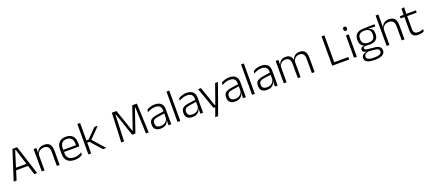

<svg xmlns="http://www.w3.org/2000/svg" viewBox="100 -2204 8805 3932"><g transform="rotate(-20 4502.5 -238.0)"><path d="M92.5 0H29L234 -639H336L541 0H478L291.5 -596H278.5ZM431 -201H138.5V-253H431Z M1030.5 0H970V-306Q970 -349.5 958.2 -381Q946.5 -412.5 919.5 -429.5Q892.5 -446.5 847 -446.5Q805 -446.5 774 -430.5Q743 -414.5 724 -386.5Q705 -358.5 698 -322.5L685.5 -367.5H699Q705.5 -403.5 726.2 -432.8Q747 -462 782.2 -479.8Q817.5 -497.5 868 -497.5Q927 -497.5 962.5 -475.5Q998 -453.5 1014.2 -412.2Q1030.5 -371 1030.5 -312ZM701.5 0H641V-487.5H701.5L698.5 -367L701.5 -364Z M1360 10.5Q1254.5 10.5 1200 -42.5Q1145.5 -95.5 1145.5 -193.5V-288.5Q1145.5 -390.5 1196.2 -445Q1247 -499.5 1344 -499.5Q1409 -499.5 1453 -475Q1497 -450.5 1519.2 -404.5Q1541.5 -358.5 1541.5 -294V-276.5Q1541.5 -262 1540.5 -247.5Q1539.5 -233 1538 -218.5H1482Q1483 -240.5 1483 -260.2Q1483 -280 1483 -296.5Q1483 -345.5 1467.2 -379.8Q1451.5 -414 1420.8 -432Q1390 -450 1344 -450Q1275.5 -450 1240.5 -409.8Q1205.5 -369.5 1205.5 -293.5V-246L1206 -238V-187.5Q1206 -154 1215.8 -127Q1225.5 -100 1245.8 -80.8Q1266 -61.5 1296.8 -51.5Q1327.5 -41.5 1368.5 -41.5Q1416 -41.5 1456.8 -54.8Q1497.5 -68 1533 -91.5L1527 -37Q1496 -15.5 1453.5 -2.5Q1411 10.5 1360 10.5ZM1524.5 -218.5H1177V-265H1524.5Z M2048.5 0H1974.5L1765 -235.5H1710V-284H1765L1965.5 -487.5H2038.5L1809 -253.5V-270.5ZM1718 0H1657.5V-663H1718Z M2435.5 0H2374L2401 -639H2501.5L2669.5 -148.5H2677L2845 -639H2946L2972.5 0H2911.5L2901 -286.5L2890.5 -575.5H2881L2708.5 -73.5H2638L2466 -575.5H2456.5L2446 -286Z M3463.5 0H3403L3406 -121.5L3403.5 -131V-288.5V-321Q3403.5 -384 3371.8 -415.2Q3340 -446.5 3272 -446.5Q3219 -446.5 3175.5 -430.5Q3132 -414.5 3099 -394L3105 -447.5Q3123 -459 3148.5 -470.8Q3174 -482.5 3207.2 -490.2Q3240.5 -498 3280.5 -498Q3329.5 -498 3364.2 -486Q3399 -474 3421 -451Q3443 -428 3453.2 -395.5Q3463.5 -363 3463.5 -322.5ZM3232 10.5Q3159.5 10.5 3120.8 -24.5Q3082 -59.5 3082 -125V-138Q3082 -202.5 3121.8 -235.2Q3161.5 -268 3250.5 -281L3413.5 -305L3416.5 -259L3258 -236.5Q3196 -227.5 3169 -205.8Q3142 -184 3142 -141.5V-132.5Q3142 -87.5 3169.5 -64Q3197 -40.5 3250 -40.5Q3295.5 -40.5 3327.8 -57Q3360 -73.5 3379.8 -101.2Q3399.5 -129 3406 -163.5L3418 -120.5H3405.5Q3399.5 -86 3379.2 -56Q3359 -26 3322.8 -7.8Q3286.5 10.5 3232 10.5Z M3660.5 0H3600V-663H3660.5Z M4157 0H4096.5L4099.5 -121.5L4097 -131V-288.5V-321Q4097 -384 4065.2 -415.2Q4033.5 -446.5 3965.5 -446.5Q3912.5 -446.5 3869 -430.5Q3825.5 -414.5 3792.5 -394L3798.5 -447.5Q3816.5 -459 3842 -470.8Q3867.5 -482.5 3900.8 -490.2Q3934 -498 3974 -498Q4023 -498 4057.8 -486Q4092.5 -474 4114.5 -451Q4136.5 -428 4146.8 -395.5Q4157 -363 4157 -322.5ZM3925.5 10.5Q3853 10.5 3814.2 -24.5Q3775.5 -59.5 3775.5 -125V-138Q3775.5 -202.5 3815.2 -235.2Q3855 -268 3944 -281L4107 -305L4110 -259L3951.5 -236.5Q3889.5 -227.5 3862.5 -205.8Q3835.5 -184 3835.5 -141.5V-132.5Q3835.5 -87.5 3863 -64Q3890.5 -40.5 3943.5 -40.5Q3989 -40.5 4021.2 -57Q4053.5 -73.5 4073.2 -101.2Q4093 -129 4099.5 -163.5L4111.5 -120.5H4099Q4093 -86 4072.8 -56Q4052.5 -26 4016.2 -7.8Q3980 10.5 3925.5 10.5Z M4435 -62.5H4472L4440.5 -48.5L4596.5 -487.5H4659L4421.5 172H4359.5L4436.5 -43L4462 -20H4391.5L4225 -487.5H4288.5Z M5088.5 0H5028L5031 -121.5L5028.5 -131V-288.5V-321Q5028.5 -384 4996.8 -415.2Q4965 -446.5 4897 -446.5Q4844 -446.5 4800.5 -430.5Q4757 -414.5 4724 -394L4730 -447.5Q4748 -459 4773.5 -470.8Q4799 -482.5 4832.2 -490.2Q4865.5 -498 4905.5 -498Q4954.5 -498 4989.2 -486Q5024 -474 5046 -451Q5068 -428 5078.2 -395.5Q5088.5 -363 5088.5 -322.5ZM4857 10.5Q4784.5 10.5 4745.8 -24.5Q4707 -59.5 4707 -125V-138Q4707 -202.5 4746.8 -235.2Q4786.5 -268 4875.5 -281L5038.5 -305L5041.5 -259L4883 -236.5Q4821 -227.5 4794 -205.8Q4767 -184 4767 -141.5V-132.5Q4767 -87.5 4794.5 -64Q4822 -40.5 4875 -40.5Q4920.5 -40.5 4952.8 -57Q4985 -73.5 5004.8 -101.2Q5024.5 -129 5031 -163.5L5043 -120.5H5030.5Q5024.5 -86 5004.2 -56Q4984 -26 4947.8 -7.8Q4911.5 10.5 4857 10.5Z M5285.5 0H5225V-663H5285.5Z M5782 0H5721.5L5724.5 -121.5L5722 -131V-288.5V-321Q5722 -384 5690.2 -415.2Q5658.5 -446.5 5590.5 -446.5Q5537.5 -446.5 5494 -430.5Q5450.5 -414.5 5417.5 -394L5423.5 -447.5Q5441.5 -459 5467 -470.8Q5492.5 -482.5 5525.8 -490.2Q5559 -498 5599 -498Q5648 -498 5682.8 -486Q5717.5 -474 5739.5 -451Q5761.5 -428 5771.8 -395.5Q5782 -363 5782 -322.5ZM5550.5 10.5Q5478 10.5 5439.2 -24.5Q5400.5 -59.5 5400.5 -125V-138Q5400.5 -202.5 5440.2 -235.2Q5480 -268 5569 -281L5732 -305L5735 -259L5576.5 -236.5Q5514.5 -227.5 5487.5 -205.8Q5460.5 -184 5460.5 -141.5V-132.5Q5460.5 -87.5 5488 -64Q5515.5 -40.5 5568.5 -40.5Q5614 -40.5 5646.2 -57Q5678.5 -73.5 5698.2 -101.2Q5718 -129 5724.5 -163.5L5736.5 -120.5H5724Q5718 -86 5697.8 -56Q5677.5 -26 5641.2 -7.8Q5605 10.5 5550.5 10.5Z M6588 0H6527.5V-307Q6527.5 -350.5 6516.8 -381.8Q6506 -413 6481.5 -429.8Q6457 -446.5 6415.5 -446.5Q6377.5 -446.5 6348.8 -430.8Q6320 -415 6302.5 -387.5Q6285 -360 6278.5 -325.5L6267 -371H6275.5Q6282 -404.5 6301.8 -433.2Q6321.5 -462 6355 -479.8Q6388.5 -497.5 6436.5 -497.5Q6491 -497.5 6524.5 -475.8Q6558 -454 6573 -412.8Q6588 -371.5 6588 -313.5ZM5976.5 0H5916V-487.5H5976.5L5973.5 -366.5L5976.5 -363.5ZM6282 0H6222V-307Q6222 -350 6211.2 -381.5Q6200.5 -413 6176 -429.8Q6151.5 -446.5 6110.5 -446.5Q6071.5 -446.5 6042.8 -430.5Q6014 -414.5 5996.8 -386.5Q5979.5 -358.5 5973 -322.5L5959.5 -367.5H5974Q5980.5 -403.5 5999.5 -432.8Q6018.5 -462 6051.5 -479.8Q6084.5 -497.5 6131 -497.5Q6198.5 -497.5 6233.8 -463Q6269 -428.5 6278.5 -360.5Q6280.5 -350 6281.2 -338.8Q6282 -327.5 6282 -316Z M7033.5 -639V0H6971V-639ZM7003.5 0V-53.5H7342.5V0Z M7507.5 0H7446.5V-487.5H7507.5ZM7477 -576.5Q7457 -576.5 7446.8 -587.5Q7436.5 -598.5 7436.5 -619V-622.5Q7436.5 -642.5 7446.8 -653.5Q7457 -664.5 7477 -664.5Q7497.5 -664.5 7507.5 -653.5Q7517.5 -642.5 7517.5 -622.5V-619Q7517.5 -598.5 7507.5 -587.5Q7497.5 -576.5 7477 -576.5Z M7833.5 -143.5Q7737.5 -143.5 7686.2 -186.2Q7635 -229 7635 -310V-327Q7635 -377 7654.8 -414Q7674.5 -451 7718 -472.5Q7761.5 -494 7832 -495.5L8074.5 -502V-453.5L7914.5 -457.5V-456Q7955 -449.5 7980 -431Q8005 -412.5 8016.5 -384.5Q8028 -356.5 8028 -320.5V-303.5Q8028 -225 7978.8 -184.2Q7929.5 -143.5 7833.5 -143.5ZM7830.5 137.5H7841Q7889 137.5 7924 130.2Q7959 123 7978.5 106.5Q7998 90 7998 62.5V61Q7998 29.5 7975.5 12.2Q7953 -5 7899 -9.5L7764 -21.5L7785 -22Q7752.5 -17.5 7727.8 -8Q7703 1.5 7688.8 18Q7674.5 34.5 7674.5 59.5V60.5Q7674.5 89.5 7694 106.5Q7713.5 123.5 7748.5 130.5Q7783.5 137.5 7830.5 137.5ZM7840 187H7827Q7763.5 187 7716.5 176Q7669.5 165 7643.8 140.2Q7618 115.5 7618 73.5V71.5Q7618 40 7633.8 19.2Q7649.5 -1.5 7676.5 -13Q7703.5 -24.5 7735.5 -28L7735 -29.5Q7688.5 -35.5 7667 -52.2Q7645.5 -69 7645.5 -97V-97.5Q7645.5 -116 7654.2 -129.5Q7663 -143 7681.5 -150.5Q7700 -158 7729.5 -159.5V-168.5L7810 -147L7772 -148Q7732.5 -147.5 7717.2 -138.2Q7702 -129 7702 -111.5V-111Q7702 -92 7722.5 -82.2Q7743 -72.5 7793.5 -67.5L7911 -55.5Q7987 -48 8021.2 -19.8Q8055.5 8.5 8055.5 61V63Q8055.5 107 8029 134.2Q8002.5 161.5 7954 174.2Q7905.5 187 7840 187ZM7833 -189Q7878.5 -189 7909 -202.8Q7939.5 -216.5 7955 -244Q7970.5 -271.5 7970.5 -311V-328.5Q7970.5 -367.5 7955.2 -394.8Q7940 -422 7910.2 -436Q7880.5 -450 7835.5 -450H7832Q7782.5 -450 7751.8 -434.8Q7721 -419.5 7707 -392Q7693 -364.5 7693 -328V-311.5Q7693 -271.5 7708.5 -244.2Q7724 -217 7755 -203Q7786 -189 7833 -189Z M8546.5 0H8486V-306Q8486 -349.5 8474.2 -381Q8462.5 -412.5 8435.5 -429.5Q8408.5 -446.5 8363 -446.5Q8321 -446.5 8290 -430.5Q8259 -414.5 8240.2 -386.5Q8221.5 -358.5 8214.5 -323L8199 -367.5H8215.5Q8222 -403.5 8242.8 -432.8Q8263.5 -462 8298.5 -479.8Q8333.5 -497.5 8384 -497.5Q8443 -497.5 8478.5 -475.5Q8514 -453.5 8530.2 -412.2Q8546.5 -371 8546.5 -312ZM8217.5 0H8157V-663H8217.5V-501L8215 -361L8217.5 -356Z M8852 9.5Q8798.5 9.5 8765.2 -6.5Q8732 -22.5 8716.8 -55.5Q8701.5 -88.5 8701.5 -137.5V-455.5H8761.5V-144.5Q8761.5 -93 8785.2 -68.2Q8809 -43.5 8865.5 -43.5Q8895.5 -43.5 8923.8 -50.5Q8952 -57.5 8977 -70.5L8971.5 -17.5Q8948 -5 8916.5 2.2Q8885 9.5 8852 9.5ZM8966 -429.5H8618V-478.5H8971.5ZM8760 -471.5H8702L8701.5 -611.5L8763 -621Z"/></g></svg>

Font: Anek Malayalam Light
Style: Regular
Weight: 300
Version: Version 1.003